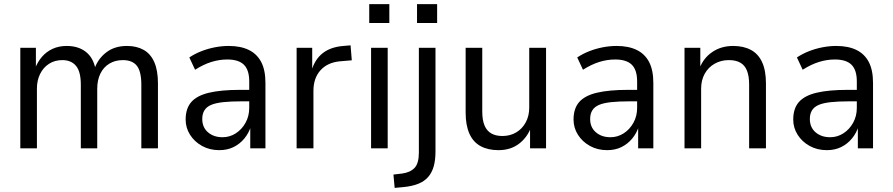

<svg xmlns="http://www.w3.org/2000/svg" viewBox="-20 -723 4351 936"><path d="M79 0V-490H155V-389H151Q163 -421 184.5 -446Q206 -471 236.5 -485Q267 -499 305 -499Q361 -499 397.5 -471Q434 -443 445 -389H441Q458 -437 498.5 -468Q539 -499 599 -499Q646 -499 680 -480Q714 -461 732 -420.5Q750 -380 750 -316V0H669V-310Q669 -375 647 -402.5Q625 -430 579 -430Q542 -430 513.5 -413Q485 -396 469.5 -364.5Q454 -333 454 -290V0H374V-310Q374 -374 350.5 -402Q327 -430 284 -430Q247 -430 219 -412Q191 -394 175.5 -362.5Q160 -331 160 -292V0Z M1049 9Q1002 9 965 -11.5Q928 -32 906.5 -66Q885 -100 885 -140Q885 -194 912.5 -225.5Q940 -257 999 -271Q1058 -285 1152 -285H1208V-229H1158Q1105 -229 1068 -225Q1031 -221 1009 -211.5Q987 -202 976.5 -185Q966 -168 966 -143Q966 -102 994 -78Q1022 -54 1065 -54Q1100 -54 1129.5 -73Q1159 -92 1177 -124.5Q1195 -157 1195 -197V-326Q1195 -382 1169 -407.5Q1143 -433 1088 -433Q1049 -433 1010.5 -421Q972 -409 931 -383L903 -443Q930 -461 962 -473.5Q994 -486 1028 -492.5Q1062 -499 1095 -499Q1153 -499 1193 -479.5Q1233 -460 1253.5 -420.5Q1274 -381 1274 -319V0H1200V-109H1204Q1193 -74 1171 -47.5Q1149 -21 1118.5 -6Q1088 9 1049 9Z M1426 0V-490H1502V-379H1499Q1515 -434 1553.5 -464Q1592 -494 1654 -499L1689 -502L1695 -429L1636 -424Q1576 -418 1542 -380Q1508 -342 1508 -280V0Z M1780 -611V-703H1878V-611ZM1789 0V-490H1870V0Z M2013 -611V-703H2111V-611ZM1904 193 1898 128 1940 123Q1979 118 2000.5 96Q2022 74 2022 21V-490H2103V16Q2103 57 2094.5 87.5Q2086 118 2067.5 139.5Q2049 161 2019 173Q1989 185 1947 189Z M2410 9Q2359 9 2323 -10.5Q2287 -30 2268.5 -71Q2250 -112 2250 -174V-490H2331V-179Q2331 -138 2342 -111.5Q2353 -85 2375 -72.5Q2397 -60 2429 -60Q2467 -60 2496.5 -77.5Q2526 -95 2543 -126.5Q2560 -158 2560 -198V-490H2642V0H2564V-102H2569Q2549 -51 2508.5 -21Q2468 9 2410 9Z M2940 9Q2893 9 2856 -11.5Q2819 -32 2797.5 -66Q2776 -100 2776 -140Q2776 -194 2803.5 -225.5Q2831 -257 2890 -271Q2949 -285 3043 -285H3099V-229H3049Q2996 -229 2959 -225Q2922 -221 2900 -211.5Q2878 -202 2867.5 -185Q2857 -168 2857 -143Q2857 -102 2885 -78Q2913 -54 2956 -54Q2991 -54 3020.5 -73Q3050 -92 3068 -124.5Q3086 -157 3086 -197V-326Q3086 -382 3060 -407.5Q3034 -433 2979 -433Q2940 -433 2901.5 -421Q2863 -409 2822 -383L2794 -443Q2821 -461 2853 -473.5Q2885 -486 2919 -492.5Q2953 -499 2986 -499Q3044 -499 3084 -479.5Q3124 -460 3144.5 -420.5Q3165 -381 3165 -319V0H3091V-109H3095Q3084 -74 3062 -47.5Q3040 -21 3009.5 -6Q2979 9 2940 9Z M3317 0V-490H3394V-389H3390Q3409 -440 3452.5 -469.5Q3496 -499 3554 -499Q3605 -499 3641 -479.5Q3677 -460 3695.5 -419.5Q3714 -379 3714 -316V0H3632V-311Q3632 -352 3621.5 -378.5Q3611 -405 3589 -417.5Q3567 -430 3533 -430Q3495 -430 3464 -412.5Q3433 -395 3415.5 -363.5Q3398 -332 3398 -291V0Z M4011 9Q3964 9 3927 -11.5Q3890 -32 3868.5 -66Q3847 -100 3847 -140Q3847 -194 3874.5 -225.5Q3902 -257 3961 -271Q4020 -285 4114 -285H4170V-229H4120Q4067 -229 4030 -225Q3993 -221 3971 -211.5Q3949 -202 3938.5 -185Q3928 -168 3928 -143Q3928 -102 3956 -78Q3984 -54 4027 -54Q4062 -54 4091.5 -73Q4121 -92 4139 -124.5Q4157 -157 4157 -197V-326Q4157 -382 4131 -407.5Q4105 -433 4050 -433Q4011 -433 3972.5 -421Q3934 -409 3893 -383L3865 -443Q3892 -461 3924 -473.5Q3956 -486 3990 -492.5Q4024 -499 4057 -499Q4115 -499 4155 -479.5Q4195 -460 4215.5 -420.5Q4236 -381 4236 -319V0H4162V-109H4166Q4155 -74 4133 -47.5Q4111 -21 4080.5 -6Q4050 9 4011 9Z"/></svg>

Font: Nunito Sans 10pt SemiCondensed
Style: Regular
Weight: 400
Width: 4
Designer: Vernon Adams
Foundry: Vernon Adams
Version: Version 3.101;gftools[0.9.27]